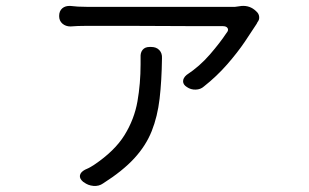

<svg xmlns="http://www.w3.org/2000/svg" viewBox="-20 -562 1040 646"><path d="M843 -523Q851 -516 852 -505.5Q853 -495 846 -487Q846 -486 845 -484.5Q844 -483 843 -481Q829 -459 804 -422Q779 -385 744 -345Q709 -305 666 -271Q655 -261 638.5 -260.5Q622 -260 609 -269Q596 -277 596 -288.5Q596 -300 608 -310Q652 -339 686.5 -379Q721 -419 742 -451Q750 -460 746 -467Q742 -474 730 -474Q699 -474 646.5 -474Q594 -474 534 -474.5Q474 -475 418 -475Q362 -475 322 -475Q282 -475 271 -475Q255 -475 242 -474.5Q229 -474 217 -473Q201 -473 190 -482.5Q179 -492 179 -508Q179 -525 189.5 -534Q200 -543 217 -542Q241 -539 271 -539Q280 -539 316.5 -539Q353 -539 405.5 -539Q458 -539 516.5 -539Q575 -539 628.5 -539Q682 -539 720.5 -539Q759 -539 771 -539L793 -542Q821 -544 841 -525ZM489 -404Q506 -404 516 -393.5Q526 -383 525 -366Q524 -290 517 -230Q510 -170 490.5 -121Q471 -72 432 -29.5Q393 13 327 55Q313 65 294.5 63.5Q276 62 262 51L260 50Q247 39 249 28Q251 17 266 9Q274 5 277 4Q280 3 296 -7Q366 -54 399 -107.5Q432 -161 442.5 -221Q453 -281 453 -346Q453 -354 453 -359Q453 -364 453 -369Q452 -385 460 -394.5Q468 -404 483 -404Z"/></svg>

Font: Chiron GoRound TC N
Style: Regular
Weight: 350
Designer: Ryoko NISHIZUKA 西塚涼子 (kana, bopomofo & ideographs); Paul D. Hunt (Latin, Greek & Cyrillic); Sandoll Communications 산돌커뮤니
Foundry: Adobe
Version: Version 1.000;hotconv 1.1.1;makeotfexe 2.6.0